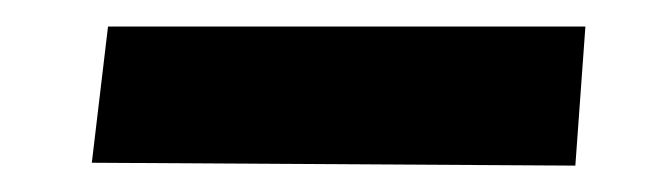

<svg xmlns="http://www.w3.org/2000/svg" viewBox="-20 -365 501 147"><path d="M62.7 -344.7 50.3 -240.4 420.5 -238.2 428.2 -344.7Z"/></svg>

Font: Bentham
Style: Bold
Weight: 700
Version: Version 002.001